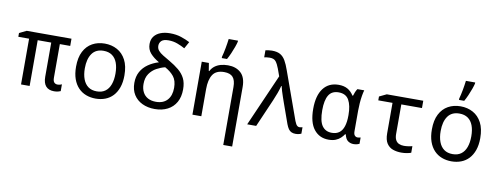

<svg xmlns="http://www.w3.org/2000/svg" viewBox="-78 -1237 4956 1913"><g transform="rotate(10 2400.0 -280.5)"><path d="M481 10Q426 10 398 -22Q370 -54 370 -118V-463H233V0H146V-463H37V-501L109 -536H562V-463H457V-124Q457 -89 470 -75.5Q483 -62 503 -62Q517 -62 528.5 -65Q540 -68 547 -72V-3Q539 1 521.5 5.5Q504 10 481 10Z M901 10Q849 10 804 -7Q759 -24 725.5 -59Q692 -94 673.5 -146.5Q655 -199 655 -270Q655 -363 686.5 -424Q718 -485 773 -515.5Q828 -546 898 -546Q968 -546 1024 -515.5Q1080 -485 1112.5 -423.5Q1145 -362 1145 -267Q1145 -197 1126.5 -145Q1108 -93 1075.5 -58.5Q1043 -24 998.5 -7Q954 10 901 10ZM900 -63Q952 -63 986 -88Q1020 -113 1037 -159.5Q1054 -206 1054 -269Q1054 -333 1037 -378.5Q1020 -424 985.5 -448.5Q951 -473 899 -473Q821 -473 782.5 -418.5Q744 -364 744 -269Q744 -206 761.5 -159.5Q779 -113 813.5 -88Q848 -63 900 -63Z M1499 10Q1428 10 1372.5 -16.5Q1317 -43 1286 -92.5Q1255 -142 1255 -212Q1255 -277 1281.5 -325Q1308 -373 1355 -405.5Q1402 -438 1461 -456Q1405 -488 1371 -526.5Q1337 -565 1337 -620Q1337 -666 1360.5 -697Q1384 -728 1425.5 -744Q1467 -760 1521 -760Q1584 -760 1634.5 -743Q1685 -726 1723 -706L1685 -637Q1652 -656 1609 -672Q1566 -688 1519 -688Q1467 -688 1446.5 -667.5Q1426 -647 1426 -618Q1426 -589 1443.5 -568.5Q1461 -548 1491.5 -529.5Q1522 -511 1560 -489Q1617 -456 1658.5 -421.5Q1700 -387 1722.5 -342.5Q1745 -298 1745 -232Q1745 -155 1714.5 -101Q1684 -47 1628.5 -18.5Q1573 10 1499 10ZM1499 -63Q1573 -63 1613.5 -107.5Q1654 -152 1654 -231Q1654 -304 1621 -345.5Q1588 -387 1531 -418Q1489 -408 1446.5 -385Q1404 -362 1375.5 -321Q1347 -280 1347 -217Q1347 -170 1365 -135Q1383 -100 1417 -81.5Q1451 -63 1499 -63Z M2235 244V-153H2325V244ZM1880 0V-536H1952L1965 -457H1970Q1986 -488 2011.5 -507.5Q2037 -527 2071 -536.5Q2105 -546 2145 -546Q2226 -546 2275.5 -500.5Q2325 -455 2325 -358V0H2235V-342Q2235 -410 2207.5 -441.5Q2180 -473 2119 -473Q2037 -473 2003.5 -421Q1970 -369 1970 -275V0ZM2070 -620Q2075 -638 2080.5 -661.5Q2086 -685 2090.5 -710.5Q2095 -736 2099 -760.5Q2103 -785 2105 -805H2199V-794Q2194 -772 2182 -738.5Q2170 -705 2154.5 -669.5Q2139 -634 2123 -606H2070Z M2925 10Q2901 10 2883 2Q2865 -6 2852.5 -24Q2840 -42 2829 -71L2756 -276Q2748 -300 2737.5 -329.5Q2727 -359 2718.5 -387.5Q2710 -416 2706 -435H2702Q2693 -400 2678.5 -360Q2664 -320 2647 -281L2525 0H2434L2665 -526L2638 -601Q2622 -644 2603 -668.5Q2584 -693 2541 -693Q2523 -693 2509.5 -691Q2496 -689 2485 -687V-758Q2499 -761 2516 -763.5Q2533 -766 2551 -766Q2603 -766 2634.5 -748Q2666 -730 2687.5 -693Q2709 -656 2729 -598L2902 -116Q2909 -98 2916 -86Q2923 -74 2932 -68Q2941 -62 2952 -62Q2960 -62 2968.5 -64Q2977 -66 2982 -67V-2Q2975 1 2966 4Q2957 7 2947 8.5Q2937 10 2925 10Z M3258 10Q3165 10 3110 -59.5Q3055 -129 3055 -267Q3055 -402 3110 -474Q3165 -546 3265 -546Q3318 -546 3354.5 -525.5Q3391 -505 3417 -464H3423Q3428 -481 3436 -501Q3444 -521 3455 -536H3524Q3517 -514 3511 -478Q3505 -442 3502 -402Q3499 -362 3499 -326V-118Q3499 -87 3511 -74.5Q3523 -62 3540 -62Q3548 -62 3557 -64Q3566 -66 3570 -67V-3Q3563 1 3547 5.5Q3531 10 3511 10Q3480 10 3455 -7Q3430 -24 3419 -72H3412Q3399 -52 3379 -33Q3359 -14 3329.5 -2Q3300 10 3258 10ZM3278 -63Q3324 -63 3353.5 -85Q3383 -107 3397.5 -151.5Q3412 -196 3412 -261V-267Q3412 -362 3381.5 -417Q3351 -472 3277 -472Q3208 -472 3177 -421Q3146 -370 3146 -269Q3146 -159 3180 -111Q3214 -63 3278 -63Z M3995 11Q3949 11 3910 -2.5Q3871 -16 3847 -52Q3823 -88 3823 -155V-462H3679V-501L3752 -536H4121V-462H3912V-164Q3912 -126 3924 -103Q3936 -80 3958 -70Q3980 -60 4008 -60Q4030 -60 4053.5 -63.5Q4077 -67 4093 -71V-5Q4079 1 4051.5 6Q4024 11 3995 11Z M4501 10Q4449 10 4404 -7Q4359 -24 4325.5 -59Q4292 -94 4273.5 -146.5Q4255 -199 4255 -270Q4255 -363 4286.5 -424Q4318 -485 4373 -515.5Q4428 -546 4498 -546Q4568 -546 4624 -515.5Q4680 -485 4712.5 -423.5Q4745 -362 4745 -267Q4745 -197 4726.5 -145Q4708 -93 4675.5 -58.5Q4643 -24 4598.5 -7Q4554 10 4501 10ZM4500 -63Q4552 -63 4586 -88Q4620 -113 4637 -159.5Q4654 -206 4654 -269Q4654 -333 4637 -378.5Q4620 -424 4585.5 -448.5Q4551 -473 4499 -473Q4421 -473 4382.5 -418.5Q4344 -364 4344 -269Q4344 -206 4361.5 -159.5Q4379 -113 4413.5 -88Q4448 -63 4500 -63ZM4470 -620Q4475 -638 4480.5 -661.5Q4486 -685 4490.5 -710.5Q4495 -736 4499 -760.5Q4503 -785 4505 -805H4599V-794Q4594 -772 4582 -738.5Q4570 -705 4554.5 -669.5Q4539 -634 4523 -606H4470Z"/></g></svg>

Font: Noto Sans Mono
Style: Regular
Weight: 400
Designer: Monotype Design Team
Foundry: Monotype Imaging Inc.
Version: Version 2.014